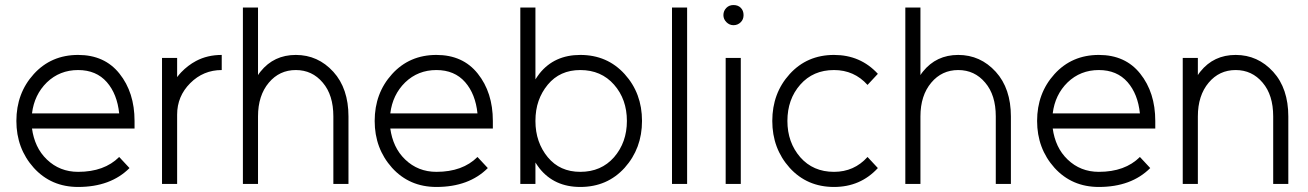

<svg xmlns="http://www.w3.org/2000/svg" viewBox="-20 -730 5192 762"><path d="M514 -220V-250Q514 -363 454 -438Q395 -512 290 -512Q183 -512 114 -436Q45 -360 45 -250Q45 -141 114 -64Q183 12 290 12Q419 12 494 -63L453 -107Q394 -48 290 -48Q217 -48 166 -97Q141 -121 126.5 -152Q112 -183 107 -220ZM290 -452Q362 -452 404 -404Q445 -357 453 -280H107Q116 -354 166 -403Q217 -452 290 -452Z M623 -500V0H683V-275Q683 -348 735 -400Q787 -452 860 -452V-512Q803 -512 758 -488Q726 -471 699 -443Q695 -439 691 -434Q687 -429 683 -424V-500Z M1363 0V-268Q1363 -323 1348 -367.5Q1333 -412 1303 -445Q1242 -512 1154 -512Q1067 -512 1014 -446Q1012 -443 1009 -439.5Q1006 -436 1004 -432V-700H944V0H1004V-268Q1004 -351 1047 -402Q1089 -452 1154 -452Q1219 -452 1261 -402Q1303 -353 1303 -268V0Z M1936 -220V-250Q1936 -363 1876 -438Q1817 -512 1712 -512Q1605 -512 1536 -436Q1467 -360 1467 -250Q1467 -141 1536 -64Q1605 12 1712 12Q1841 12 1916 -63L1875 -107Q1816 -48 1712 -48Q1639 -48 1588 -97Q1563 -121 1548.5 -152Q1534 -183 1529 -220ZM1712 -452Q1784 -452 1826 -404Q1867 -357 1875 -280H1529Q1538 -354 1588 -403Q1639 -452 1712 -452Z M2283 -452Q2366 -452 2417 -394Q2468 -336 2468 -250Q2468 -165 2417 -106Q2366 -48 2283 -48Q2202 -48 2154 -106Q2130 -135 2117.5 -171Q2105 -207 2105 -250Q2105 -294 2117.5 -329.5Q2130 -365 2154 -394Q2202 -452 2283 -452ZM2283 -512Q2180 -512 2121 -438Q2117 -433 2113 -427Q2109 -421 2105 -415V-700H2045V0H2105V-85Q2109 -79 2113 -73Q2117 -67 2121 -62Q2180 12 2283 12Q2390 12 2459 -64Q2528 -141 2528 -250Q2528 -360 2459 -436Q2390 -512 2283 -512Z M2647 -700V0H2707V-700Z M2860 0H2920V-500H2860ZM2931 -670Q2931 -688 2920 -699Q2909 -710 2891 -710Q2874 -710 2863 -699Q2851 -687 2851 -670Q2851 -654 2863 -642Q2875 -630 2891 -630Q2908 -630 2920 -642Q2931 -653 2931 -670Z M3290 -512Q3183 -512 3114 -436Q3045 -360 3045 -250Q3045 -141 3114 -64Q3183 12 3290 12Q3395 12 3464 -63L3423 -107Q3370 -48 3290 -48Q3207 -48 3156 -106Q3105 -165 3105 -250Q3105 -336 3156 -394Q3207 -452 3290 -452Q3370 -452 3423 -393L3464 -437Q3395 -512 3290 -512Z M3992 0V-268Q3992 -323 3977 -367.5Q3962 -412 3932 -445Q3871 -512 3783 -512Q3696 -512 3643 -446Q3641 -443 3638 -439.5Q3635 -436 3633 -432V-700H3573V0H3633V-268Q3633 -351 3676 -402Q3718 -452 3783 -452Q3848 -452 3890 -402Q3932 -353 3932 -268V0Z M4565 -220V-250Q4565 -363 4505 -438Q4446 -512 4341 -512Q4234 -512 4165 -436Q4096 -360 4096 -250Q4096 -141 4165 -64Q4234 12 4341 12Q4470 12 4545 -63L4504 -107Q4445 -48 4341 -48Q4268 -48 4217 -97Q4192 -121 4177.5 -152Q4163 -183 4158 -220ZM4341 -452Q4413 -452 4455 -404Q4496 -357 4504 -280H4158Q4167 -354 4217 -403Q4268 -452 4341 -452Z M5093 0V-268Q5093 -323 5078 -367.5Q5063 -412 5033 -445Q4972 -512 4884 -512Q4797 -512 4744 -446Q4742 -443 4739 -439.5Q4736 -436 4734 -432V-500H4674V0H4734V-268Q4734 -351 4777 -402Q4819 -452 4884 -452Q4949 -452 4991 -402Q5033 -353 5033 -268V0Z"/></svg>

Font: Unageo
Style: Light
Weight: 300
Designer: Richard Sepsi
Foundry: Richard Sepsi
Version: Version 2.000